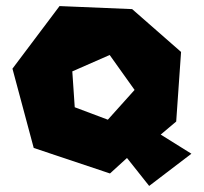

<svg xmlns="http://www.w3.org/2000/svg" viewBox="-20 -563 672 632"><path d="M226 -210 218 -328 341 -382 423 -267 335 -169ZM176 -543 21 -337 91 -76 342 8 398 -43 471 49 610 -57 509 -120 560 -163 576 -392 415 -533Z"/></svg>

Font: Super Mario
Style: Regular
Weight: 400
Version: Version 1.0